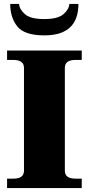

<svg xmlns="http://www.w3.org/2000/svg" viewBox="-20 -957 452 977"><path d="M32 -937H77Q79 -909 107.5 -884.5Q136 -860 205 -860Q274 -860 302.5 -884.5Q331 -909 333 -937H379Q379 -777 206 -777Q105 -777 68.5 -822Q32 -867 32 -937ZM16 -48H48Q102 -48 102 -88V-612Q102 -652 48 -652H16V-700H396V-652H364Q310 -652 310 -612V-88Q310 -48 364 -48H396V0H16Z"/></svg>

Font: Taviraj Black
Style: Regular
Weight: 900
Designer: Katatrad Team
Foundry: CadsonDemak
Version: Version 1.001